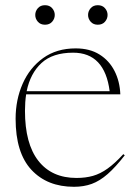

<svg xmlns="http://www.w3.org/2000/svg" viewBox="-20 -708 524 738"><path d="M271 -522Q325 -522 362.5 -498.5Q400 -475 420.2 -435.2Q440.5 -395.5 442.5 -345.5H80.5Q76 -316 76 -282Q76 -155.5 127.5 -89.8Q179 -24 274 -24Q309 -24 337.2 -32Q365.5 -40 393.5 -60Q421.5 -80 454 -115.5L459.5 -111Q424 -65.5 393.8 -39Q363.5 -12.5 332.8 -1.2Q302 10 264.5 10Q161.5 10 100.8 -55.2Q40 -120.5 40 -251.5Q40 -324.5 67 -386Q94 -447.5 145.8 -484.8Q197.5 -522 271 -522ZM261 -505.5Q182.5 -505.5 139.5 -465.8Q96.5 -426 82.5 -357.5H401.5Q382.5 -505.5 261 -505.5ZM153 -613Q135.5 -613 125.5 -624.5Q115.5 -636 115.5 -650.5Q115.5 -665 125.5 -676.5Q135.5 -688 153 -688Q170.5 -688 180.5 -676.5Q190.5 -665 190.5 -650.5Q190.5 -636 180.5 -624.5Q170.5 -613 153 -613ZM356 -613Q338.5 -613 328.5 -624.5Q318.5 -636 318.5 -650.5Q318.5 -665 328.5 -676.5Q338.5 -688 356 -688Q373.5 -688 383.5 -676.5Q393.5 -665 393.5 -650.5Q393.5 -636 383.5 -624.5Q373.5 -613 356 -613Z"/></svg>

Font: Newsreader Display ExtraLight
Style: Regular
Weight: 275
Designer: Hugues Gentile
Foundry: Production Type
Version: Version 1.002